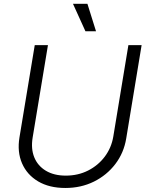

<svg xmlns="http://www.w3.org/2000/svg" viewBox="-20 -961 760 993"><path d="M317.9 11.2Q234.9 11.2 177.2 -22.9Q119.6 -57.1 94 -116.2Q68.4 -175.3 80.6 -250L159.7 -727.5H228L148.9 -250Q139.2 -191.9 157.2 -147.5Q175.3 -103 217.3 -77.9Q259.3 -52.7 320.3 -52.7Q383.8 -52.7 435.8 -79.1Q487.8 -105.5 522 -151.1Q556.2 -196.8 565.9 -254.4L644 -727.5H712.4L632.8 -245.1Q620.6 -170.4 576.4 -112.5Q532.2 -54.7 465.6 -21.7Q398.9 11.2 317.9 11.2ZM421.9 -799.3 357.4 -941.4H432.1L476.6 -799.3Z"/></svg>

Font: Inter 20pt Light
Style: Italic
Weight: 300
Italic angle: -9.3988°
Version: Version 4.001;git-66647c0bb